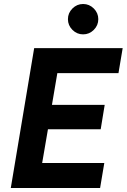

<svg xmlns="http://www.w3.org/2000/svg" viewBox="-20 -941 634 961"><path d="M34 0 151 -700H594L573 -575H267L240 -416H504L484 -294H220L191 -125H502L481 0ZM396 -769Q365 -769 342.5 -791.5Q320 -814 320 -845Q320 -876 342.5 -898.5Q365 -921 396 -921Q427 -921 449.5 -898.5Q472 -876 472 -845Q472 -814 449.5 -791.5Q427 -769 396 -769Z"/></svg>

Font: Figtree
Style: Bold Italic
Weight: 700
Italic angle: -9.5°
Foundry: Erik Kennedy
Version: Version 2.001;gftools[0.9.30]